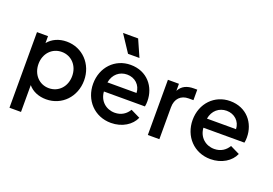

<svg xmlns="http://www.w3.org/2000/svg" viewBox="-129 -1186 2517 1768"><g transform="rotate(20 1129.0 -302.5)"><path d="M66 200H179V-63C219 -14 283 12 355 12C510 12 626 -111 626 -271C626 -431 509 -553 355 -553C278 -553 214 -523 174 -473V-541H66ZM179 -271C179 -373 249 -448 344 -448C439 -448 509 -373 509 -271C509 -168 439 -93 344 -93C249 -93 179 -168 179 -271Z M990 12C1100 12 1188 -45 1221 -122L1129 -167C1102 -121 1056 -88 991 -88C906 -88 838 -147 832 -238H1234C1238 -254 1239 -274 1239 -291C1239 -431 1144 -553 981 -553C829 -553 714 -434 714 -272C714 -112 828 12 990 12ZM813 -805 922 -640H1034L961 -805ZM834 -328C848 -410 908 -458 981 -458C1057 -458 1116 -405 1119 -328Z M1349 0H1462V-312C1462 -397 1512 -445 1587 -445H1634V-548H1601C1535 -548 1485 -526 1457 -472V-541H1349Z M1965 12C2075 12 2163 -45 2196 -122L2104 -167C2077 -121 2031 -88 1966 -88C1881 -88 1813 -147 1807 -238H2209C2213 -254 2214 -274 2214 -291C2214 -431 2119 -553 1956 -553C1804 -553 1689 -434 1689 -272C1689 -112 1803 12 1965 12ZM1809 -328C1823 -410 1883 -458 1956 -458C2032 -458 2091 -405 2094 -328Z"/></g></svg>

Font: Mluvka SemiBold
Style: Regular
Weight: 600
Designer: Modified by Jiří Krblich, Original typeface by Gumpita Rahayu
Foundry: Gumpita Rahayu & Jiří Krblich
Version: Version 2.000;Glyphs 3.1.1 (3134)